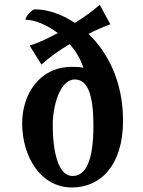

<svg xmlns="http://www.w3.org/2000/svg" viewBox="-20 -787 607 816"><path d="M107.4 -590.8 156.2 -512.7C187.5 -542 230.5 -572.3 275.9 -599.6C302.2 -569.8 323.2 -535.6 334 -499C321.3 -502 306.6 -502.9 286.6 -502.9C142.1 -502.9 74.2 -379.4 74.2 -263.7C74.2 -119.1 153.8 9.8 286.1 9.8C407.7 9.8 502.9 -85 502.9 -273.9C502.9 -440.9 438 -564.5 356 -643.1C388.7 -659.7 420.9 -673.3 449.2 -683.6L403.8 -766.6C376.5 -742.2 338.9 -714.8 298.3 -689.5C238.8 -729.5 175.8 -748.5 124.5 -747.1C109.9 -739.3 89.4 -717.8 87.9 -703.1C128.4 -703.1 179.7 -681.2 225.6 -646.5C183.6 -623.5 141.6 -604.5 106.9 -593.3ZM288.1 -39.1C225.6 -39.1 204.1 -147.5 204.1 -256.8C204.1 -334.5 233.9 -449.2 297.9 -449.2C351.6 -449.2 377 -387.7 377 -252C377 -103.5 344.7 -39.1 288.1 -39.1Z"/></svg>

Font: Amarante
Style: Regular
Weight: 400
Designer: Karolina Lach
Foundry: Sorkin Type Co.
Version: Version 1.001